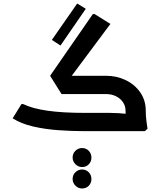

<svg xmlns="http://www.w3.org/2000/svg" viewBox="-20 -746 911 1092"><path d="M359 -276 265 -315 508 -666H518L608 -610ZM463 0Q389 0 312.5 -5.5Q236 -11 168.5 -26.5Q101 -42 52 -73L102 -154H112Q163 -129 249 -116.5Q335 -104 463 -104H544V0ZM544 0V-104H603Q628 -104 652.5 -102.5Q677 -101 693 -99Q709 -97 709 -97V0ZM694 -117Q694 -143 679.5 -164.5Q665 -186 640 -198.5Q615 -211 583 -211H460V-222L472 -315H583Q644 -315 695.5 -290Q747 -265 778 -220Q809 -175 809 -117ZM705 0Q701 -27 697.5 -57Q694 -87 694 -117H809Q809 -87 812.5 -60Q816 -33 819 -14L804 0ZM330 -211 265 -315H570V-211ZM324 -487 275 -519 419 -726 468 -696ZM500 272Q500 295 485 310.5Q470 326 447 326Q425 326 409 310Q393 294 393 272Q393 249 409 233.5Q425 218 447 218Q470 218 485 234Q500 250 500 272ZM500 150Q500 173 485 188.5Q470 204 447 204Q425 204 409 188Q393 172 393 150Q393 127 409 111.5Q425 96 447 96Q470 96 485 112Q500 128 500 150Z"/></svg>

Font: Fustat
Style: Bold
Weight: 700
Designer: Mohamed Gaber, Khaled Hosny, Laura Garcia Mut
Foundry: Kief Type Foundry, Alif Type Foundry, Hard Type Foundry
Version: Version 1.007